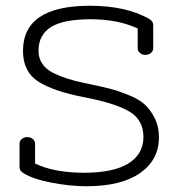

<svg xmlns="http://www.w3.org/2000/svg" viewBox="-20 -638 618 668"><path d="M102 -138V-69Q169 -37 272 -37Q375 -37 427 -69.5Q479 -102 479 -161.5Q479 -221 430 -250Q381 -279 274 -299.5Q167 -320 113.5 -354Q60 -388 60 -461Q60 -618 293 -618Q417 -618 498 -573Q513 -564 513 -552V-470Q513 -460 505 -453.5Q497 -447 486 -447Q475 -447 467 -453.5Q459 -460 459 -470V-539Q390 -571 295.5 -571Q201 -571 157.5 -544Q114 -517 114 -461Q114 -408 170 -382Q208 -363 272.5 -349.5Q337 -336 364 -329Q391 -322 427 -307.5Q463 -293 483 -275Q503 -257 518 -227.5Q533 -198 533 -160Q533 -82 467.5 -36Q402 10 280 10Q224 10 159 -2.5Q94 -15 61 -36Q48 -44 48 -56V-138Q48 -148 56 -154.5Q64 -161 75 -161Q86 -161 94 -154.5Q102 -148 102 -138Z"/></svg>

Font: Flamenco
Style: Regular
Weight: 400
Designer: Luciano Vergara
Foundry: Luciano Vergara
Version: Version 1.003